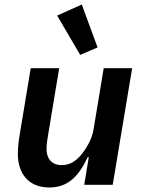

<svg xmlns="http://www.w3.org/2000/svg" viewBox="-20 -818 640 850"><path d="M353 0H479L565 -516H439L394 -244C386 -196 357 -155 343 -137C318 -106 291 -87 253 -87C204 -87 186 -122 186 -159C186 -180 190 -203 193 -221L242 -516H116L69 -233C62 -192 59 -163 59 -137C59 -53 103 12 199 12C282 12 330 -40 368 -122H373ZM335 -575 412 -608 342 -798 233 -749Z"/></svg>

Font: IBM Plex Mono SmBld
Style: Italic
Weight: 600
Italic angle: -9.5°
Monospace: yes
Designer: Mike Abbink, Paul van der Laan, Pieter van Rosmalen
Foundry: Bold Monday
Version: Version 2.004